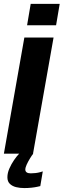

<svg xmlns="http://www.w3.org/2000/svg" viewBox="-45 -789 327 986"><path d="M112.7 -769.3 94.1 -659.3H243L261.6 -769.3ZM-25 0H124.6L230.1 -596.4H80.1ZM79.5 176.8Q98.8 176.8 116.4 174.9Q134 173 146 170.3Q158 167.7 161.9 166.7L174.7 91.2Q170.4 92.7 160.4 95.4Q150.3 98.2 137.5 99.7Q124.7 101.2 113 101.2Q98.7 101.2 91.8 96Q85 90.9 85 81.7Q85 71.6 92.2 55.8Q99.5 40.1 109.1 24.4Q118.7 8.6 125.8 0H53.6Q41.1 12.7 27.1 33.1Q13 53.6 3 76.7Q-7 99.8 -7 121.3Q-7 143 5.5 155Q18 167.1 37.5 172Q57.1 176.8 79.5 176.8Z"/></svg>

Font: Anybody Thin Condensed
Style: Italic
Weight: 100
Width: 3
Italic angle: -10°
Version: Version 1.113;gftools[0.9.25]